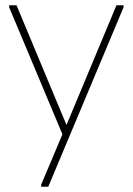

<svg xmlns="http://www.w3.org/2000/svg" viewBox="-20 -512 506 732"><path d="M137 200V192L218 0L232 -32L424 -492H451V-484L164 200ZM218 0 15 -484V-492H43L235 -32V0Z"/></svg>

Font: Fustat ExtraLight
Style: Regular
Weight: 250
Designer: Mohamed Gaber, Khaled Hosny, Laura Garcia Mut
Foundry: Kief Type Foundry, Alif Type Foundry, Hard Type Foundry
Version: Version 1.007